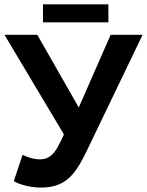

<svg xmlns="http://www.w3.org/2000/svg" viewBox="-20 -847 671 877"><path d="M166.5 9.8Q131.8 9.8 97.7 1.2Q63.5 -7.3 43 -19.5L83 -139.6Q126.5 -119.1 161.1 -119.1Q184.1 -119.1 200.4 -127.9Q216.8 -136.7 231.2 -156Q245.6 -175.3 272 -232.9L0.5 -688H150.4L339.8 -356L485.4 -688H631.3L375 -155.3Q341.3 -85 313.2 -52.5Q285.2 -20 250.2 -5.1Q215.3 9.8 166.5 9.8ZM176.3 -827.1H475.1V-745.1H176.3Z"/></svg>

Font: Arial
Style: Bold
Weight: 700
Designer: Steve Matteson
Foundry: Ascender Corporation
Version: Version 2.00.3